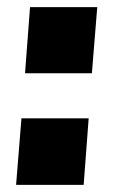

<svg xmlns="http://www.w3.org/2000/svg" viewBox="-20 -517 317 537"><path d="M252 -497 237 -312H50L64 -497ZM228 -186 214 0H25L40 -186Z"/></svg>

Font: Muli Black
Style: Italic
Weight: 900
Italic angle: -4.541°
Designer: Vernon Adams
Foundry: Vernon Adams
Version: Version 2.001